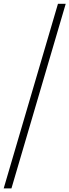

<svg xmlns="http://www.w3.org/2000/svg" viewBox="-67 -788 376 1040"><path d="M-47 232.5 247 -767.5H289L-5 232.5Z"/></svg>

Font: Newsreader Display
Style: Italic
Weight: 400
Italic angle: -17°
Designer: Hugues Gentile
Foundry: Production Type
Version: Version 1.001